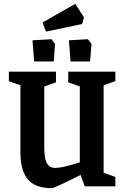

<svg xmlns="http://www.w3.org/2000/svg" viewBox="-20 -985 664 1015"><path d="M223.1 -817.9 205.1 -866.2 377.9 -964.8 423.8 -893.1 414.1 -857.9ZM160.2 -660.2 151.9 -772 252 -777.8 271 -752.9 264.2 -660.2ZM353 -660.2 344.2 -772 444.8 -777.8 463.9 -752.9 456.1 -660.2ZM254.9 9.8Q166.5 9.8 127.2 -36.9Q87.9 -83.5 87.9 -182.1V-534.2L26.9 -556.2V-606H275.9V-549.8L213.9 -527.8V-208Q213.9 -172.9 218.5 -149.7Q223.1 -126.5 232.2 -115.5Q241.2 -104.5 250.7 -100.8Q260.3 -97.2 273.9 -97.2Q308.6 -97.2 401.9 -127V-527.8L340.8 -549.8V-606H589.8V-556.2L527.8 -534.2V-71.8L589.8 -49.8V0H428.2L405.8 -60.1Q266.1 9.8 254.9 9.8Z"/></svg>

Font: Grenze SemiBold
Style: Regular
Weight: 600
Designer: Renata Polastri
Foundry: Omnibus-Type
Version: Version 1.002;PS 001.002;hotconv 1.0.88;makeotf.lib2.5.64775